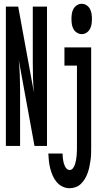

<svg xmlns="http://www.w3.org/2000/svg" viewBox="-20 -770 540 1013"><path d="M11 0V-735H76L159 -282Q155 -322 154 -361.5Q153 -401 153 -441V-735H228V0H162Q141 -113 120.5 -226.5Q100 -340 79 -453Q83 -413 84.5 -373.5Q86 -334 86 -294V0ZM411 -590Q398 -590 386 -597.5Q374 -605 367.5 -617Q361 -629 359 -642.5Q357 -656 357 -670Q357 -684 359 -697.5Q361 -711 367.5 -723Q374 -735 386 -742.5Q398 -750 411 -750Q425 -750 436.5 -742.5Q448 -735 454.5 -723Q461 -711 463 -697.5Q465 -684 465 -670Q465 -656 463 -642.5Q461 -629 454.5 -617Q448 -605 436.5 -597.5Q425 -590 411 -590ZM347 223Q327 223 309 214Q291 205 278.5 190Q266 175 258 156.5Q250 138 245 118.5Q240 99 238 79.5Q236 60 235 40H310Q310 49 311 57.5Q312 66 313 74.5Q314 83 316.5 91Q319 99 322.5 107Q326 115 332.5 121Q339 127 347 127Q358 127 365 117.5Q372 108 375.5 97.5Q379 87 381 76Q383 65 384 54Q385 43 385.5 32Q386 21 386 10V-424H320V-520H461V10Q461 27 460.5 43.5Q460 60 457.5 77Q455 94 451.5 110.5Q448 127 442.5 142.5Q437 158 428.5 172.5Q420 187 408 199Q396 211 380 217Q364 223 347 223Z"/></svg>

Font: Zed Mono
Style: Bold
Weight: 700
Monospace: yes
Designer: Belleve Invis
Foundry: Belleve Invis
Version: Version 1.0.0; ttfautohint (v1.8.4)